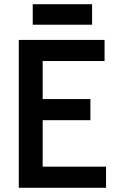

<svg xmlns="http://www.w3.org/2000/svg" viewBox="-20 -889 550 909"><path d="M135 -869V-772H416V-869ZM69 -700V0H482V-100H182V-320H408V-420H182V-600H475V-700Z"/></svg>

Font: Mint Spirit
Style: Bold
Weight: 700
Designer: HARENDAL Hirwen
Foundry: Arkandis Digital Foundry.
Version: Version 1.004;FFEdit